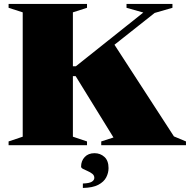

<svg xmlns="http://www.w3.org/2000/svg" viewBox="-20 -735 962 972"><path d="M349 -672.5V-399.5H364L705.5 -671.5L620.5 -695.5V-715H853V-695.5L763 -669.5L559.5 -508.5L860.5 -44.5L921.5 -19V0H492.5V-19L554.5 -39L363 -349.5H349V-43L420.5 -19V0H23.5V-19L95 -43V-672.5L23.5 -695.5V-715H420.5V-695.5ZM399.5 194Q432 193 444.8 185Q457.5 177 457.5 165.5Q457.5 153 447.5 145Q437.5 137 424 131.2Q410.5 125.5 400.5 120.2Q390.5 115 390.5 108.5Q390.5 79.5 408.8 60Q427 40.5 458.5 40.5Q488 40.5 508.8 59.5Q529.5 78.5 529.5 116Q529.5 140 517.8 162.8Q506 185.5 477.8 200.5Q449.5 215.5 399.5 216.5Z"/></svg>

Font: Newsreader 72pt ExtraBold
Style: Regular
Weight: 800
Designer: Hugues Gentile
Foundry: Production Type
Version: Version 1.003; ttfautohint (v1.8.3)